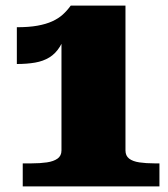

<svg xmlns="http://www.w3.org/2000/svg" viewBox="-20 -664 600 684"><path d="M427 -128Q427 -109 440 -99Q453 -89 476.5 -85.5Q500 -82 530 -82H548V0H61V-82H93Q123 -82 147 -85.5Q171 -89 185 -99Q199 -109 199 -128V-554L219 -561Q209 -523 193.5 -498Q178 -473 156 -459.5Q134 -446 105 -441Q76 -436 40 -436V-567Q83 -567 113.5 -572.5Q144 -578 166 -588Q188 -598 203.5 -612Q219 -626 232 -644H427Z"/></svg>

Font: Roboto Serif Black
Style: Regular
Weight: 900
Designer: Greg Gazdowicz
Foundry: Commercial Type
Version: Version 1.008